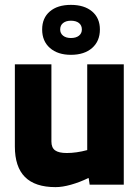

<svg xmlns="http://www.w3.org/2000/svg" viewBox="-20 -758 571 788"><path d="M41 0ZM208 10Q124 10 82.5 -31.5Q41 -73 41 -157V-494H191V-177Q191 -152 206 -141Q221 -130 254 -130Q273 -130 294.5 -133Q316 -136 338 -142V-494H488V0H348L344 -27H342Q307 -10 271.5 0Q236 10 208 10ZM390 -637Q390 -589 358 -561Q326 -533 271 -533Q217 -533 185 -561Q153 -589 153 -637Q153 -684 184.5 -711Q216 -738 271 -738Q326 -738 358 -711Q390 -684 390 -637ZM227 -637Q227 -621 239 -611.5Q251 -602 271 -602Q292 -602 304 -611.5Q316 -621 316 -637Q316 -654 304 -663.5Q292 -673 271 -673Q251 -673 239 -663.5Q227 -654 227 -637Z"/></svg>

Font: Blinker
Style: Bold
Weight: 700
Designer: Juergen Huber
Foundry: supertype
Version: Version 1.015;PS 1.15;hotconv 1.0.88;makeotf.lib2.5.647800; 